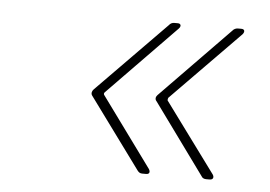

<svg xmlns="http://www.w3.org/2000/svg" viewBox="-36 -500 614 437"><g transform="rotate(5 271.0 -281.0)"><path d="M317 -119 201 -278C200 -280 200 -282 202 -284L357 -443C363 -449 361 -455 354 -455H346C341 -455 337 -453 334 -449L176 -288C172 -284 171 -278 174 -274L292 -113C295 -109 298 -107 303 -107H312C320 -107 321 -113 317 -119ZM463 -119 346 -278C346 -280 346 -282 347 -284L503 -443C508 -449 507 -455 499 -455H491C487 -455 482 -453 479 -449L322 -288C318 -284 317 -278 321 -274L438 -113C440 -109 444 -107 449 -107H457C465 -107 467 -113 463 -119Z"/></g></svg>

Font: Barlow Thin
Style: Italic
Weight: 250
Italic angle: -7°
Designer: Jeremy Tribby
Foundry: Tribby Type
Version: Version 1.422;hotconv 1.0.109;makeotfexe 2.5.65596